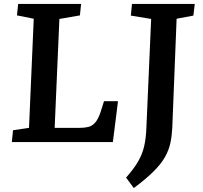

<svg xmlns="http://www.w3.org/2000/svg" viewBox="-20 -720 1027 973"><path d="M46 -60 127 -72 151 -625 66 -642 72 -700H391L385 -642L281 -624L257 -72H384Q409 -72 428.5 -77Q448 -82 463 -99.5Q478 -117 490 -153L507 -207H578L552 0H40ZM746 -624 643 -641 649 -700H967L960 -641L875 -625L853 -71Q851 -31 843.5 4.5Q836 40 816.5 75Q797 110 758.5 148.5Q720 187 658 233L619 180Q658 136 679.5 99Q701 62 710.5 21.5Q720 -19 722 -76Z"/></svg>

Font: Literata 12pt SemiBold
Style: Italic
Weight: 600
Italic angle: -2°
Designer: Latin by Veronika Burian and Jose Scaglione. Greek by Irene Vlachou. Cyrillic by Vera Evstafieva
Foundry: TypeTogether
Version: Version 3.002